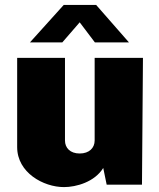

<svg xmlns="http://www.w3.org/2000/svg" viewBox="-20 -753 649 783"><path d="M367 -580H506L372 -733H240L102 -580H234L305 -662ZM241 10C291 10 366 -11 401 -68L415 0H559L563 -517H366V-180C366 -150 344 -127 305 -127C266 -127 245 -150 245 -180V-517H50V-153C50 -49 157 10 241 10Z"/></svg>

Font: United Sans Black
Style: Regular
Weight: 900
Designer: Pablo Impallari, Rodrigo Fuenzalida (Modified by Dan O. Williams)
Version: Version 1.000;PS 001.000;hotconv 1.0.88;makeotf.lib2.5.64775